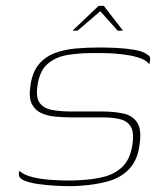

<svg xmlns="http://www.w3.org/2000/svg" viewBox="-20 -625 571 651"><path d="M45 -46Q62 -31 92 -24Q122 -17 154.5 -15Q187 -13 210 -13Q219 -13 228.5 -13Q238 -13 248 -14Q296 -16 334 -26Q372 -36 397 -61.5Q422 -87 429 -135Q435 -175 424 -194.5Q413 -214 388.5 -220.5Q364 -227 327 -227Q310 -227 292.5 -227Q275 -227 257 -227Q239 -227 221 -227Q195 -227 168 -229.5Q141 -232 120 -241.5Q99 -251 88 -272.5Q77 -294 83 -333Q89 -379 110.5 -405.5Q132 -432 164.5 -444.5Q197 -457 236 -460.5Q275 -464 317 -464Q342 -464 374.5 -462.5Q407 -461 436.5 -456Q466 -451 481 -439Q486 -436 487.5 -433Q489 -430 489 -425Q489 -422 488.5 -419Q488 -416 487.5 -413Q487 -410 486 -407Q478 -419 458.5 -426.5Q439 -434 414.5 -438Q390 -442 367.5 -443.5Q345 -445 331 -445H291Q248 -445 208.5 -438.5Q169 -432 141.5 -408.5Q114 -385 107 -334Q101 -294 115 -275.5Q129 -257 157.5 -252Q186 -247 224 -247Q250 -247 275.5 -247Q301 -247 326 -247Q367 -247 398.5 -240Q430 -233 445.5 -209Q461 -185 453 -133Q446 -81 417.5 -51.5Q389 -22 345.5 -10Q302 2 249 5Q238 6 227.5 6Q217 6 206 6Q192 6 165 4.5Q138 3 109.5 -1Q81 -5 62 -13Q43 -21 44 -35ZM226 -521 314 -605H332L397 -521H379L320 -587L243 -521Z"/></svg>

Font: Genos Thin
Style: Italic
Weight: 100
Italic angle: -8°
Designer: Robert E. Leuschke
Foundry: Robert E. Leuschke
Version: Version 1.010